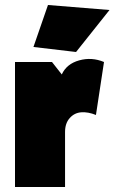

<svg xmlns="http://www.w3.org/2000/svg" viewBox="-20 -748 458 768"><path d="M40 0V-500H188L227.1 -450.2Q246.6 -492.7 296.9 -506.6Q347.2 -520.5 396 -500L363.8 -288.1Q332.5 -300.8 305.2 -298.8Q277.8 -296.9 259 -275.9Q240.2 -254.9 240.2 -220.2V0ZM113.8 -560.1 171.9 -728 418 -708 284.2 -540Z"/></svg>

Font: Apfel Grotezk Satt
Style: Regular
Weight: 900
Designer: Luigi Gorlero
Foundry: © 2023, Luigi Gorlero & Collletttivo
Version: Version 2.000;Glyphs 3.2 (3217)